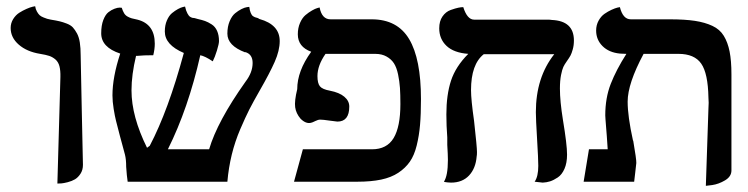

<svg xmlns="http://www.w3.org/2000/svg" viewBox="-20 -583 2399 616"><path d="M164.1 5.9 173.8 -335.9Q174.3 -356.9 170.7 -370.6Q167 -384.3 158 -392.1Q148.9 -399.9 138.2 -403.6Q127.4 -407.2 108.9 -410.2Q66.4 -417 40.3 -439.7Q14.2 -462.4 14.2 -493.2Q14.2 -508.8 22.2 -521.7Q30.3 -534.7 41.7 -542Q53.2 -549.3 64.9 -554.4Q76.7 -559.6 85 -561.5L92.8 -563Q94.2 -553.2 98.6 -545.7Q103 -538.1 107.2 -534.2Q111.3 -530.3 119.9 -526.9Q128.4 -523.4 131.3 -522.7Q134.3 -522 143.1 -520Q161.1 -517.1 171.4 -514.6Q181.6 -512.2 194.3 -507.3Q207 -502.4 213.9 -494.9Q220.7 -487.3 227.1 -475.6Q233.4 -463.9 236.1 -446.5Q238.8 -429.2 238.8 -405.8Q239.7 -354.5 242.4 -227.3Q245.1 -100.1 246.1 -54.2Q246.1 -37.6 238.3 -25.6Q230.5 -13.7 220.7 -7.8Q210.9 -2 197.5 1.5Q184.1 4.9 177 5.4Q169.9 5.9 164.1 5.9Z M877.4 -451.2Q877.4 -420.9 861.3 -384.5Q845.2 -348.1 813.5 -293Q792.5 -256.3 780 -231.9Q767.6 -207.5 750.7 -168.2Q733.9 -128.9 723.6 -86.9Q713.4 -44.9 709.5 0H389.6Q386.7 -18.6 384.8 -47.9Q384.8 -71.8 380.9 -86.9Q379.4 -93.3 373.5 -114.5Q367.7 -135.7 364.7 -147Q355.5 -182.1 352.1 -195.8Q348.6 -209.5 344.7 -233.4Q340.8 -257.3 340.8 -276.9Q340.8 -335.4 365.7 -411.1Q304.7 -431.2 304.7 -476.1Q304.7 -501.5 311.5 -519Q318.4 -536.6 327.9 -543.9Q337.4 -551.3 347.2 -554.9Q356.9 -558.6 363.8 -558.6L370.6 -558.1Q374 -547.4 378.2 -540.5Q382.3 -533.7 389.4 -529.8Q396.5 -525.9 402.6 -524.2Q408.7 -522.5 420.9 -520Q476.6 -505.9 476.6 -442.9Q476.6 -425.3 471.7 -405.8Q440.4 -405.8 420.9 -403.8H416.5Q401.9 -343.3 401.9 -293Q401.9 -209.5 451.7 -108.9L460.4 -115.2Q520 -228.5 569.8 -413.1Q508.8 -439 508.8 -481.9Q508.8 -502 515.4 -517.3Q522 -532.7 531.7 -540.8Q541.5 -548.8 551 -554Q560.5 -559.1 566.9 -560.5L573.7 -562Q576.7 -548.3 581.3 -540Q585.9 -531.7 588.9 -529.8Q591.8 -527.8 596.7 -525.9Q603 -525.9 614.7 -522Q628.4 -519 637.9 -515.6Q647.5 -512.2 658.9 -504.9Q670.4 -497.6 676.5 -483.9Q682.6 -470.2 682.6 -451.2Q682.6 -442.4 676 -420.9Q669.4 -399.4 662.6 -386.2Q637.7 -402.8 622.6 -405.8Q584 -234.9 518.6 -104H650.9Q677.2 -193.4 767.6 -320.8Q790.5 -350.6 790.5 -380.9Q790.5 -409.2 766.6 -416V-415Q709.5 -436.5 709.5 -475.1Q709.5 -497.6 716.8 -514.9Q724.1 -532.2 734.4 -540.5Q744.6 -548.8 754.9 -554Q765.1 -559.1 772.5 -560.1L779.8 -561Q781.2 -548.8 784.4 -541.7Q787.6 -534.7 790 -532.5Q792.5 -530.3 797.9 -527.8Q801.3 -526.9 805.4 -525.6Q809.6 -524.4 810.5 -523.9H808.6L812.5 -522Q877.4 -503.9 877.4 -451.2Z M1264.6 -249Q1264.6 -279.8 1263.2 -301Q1261.7 -322.3 1257.1 -344.5Q1252.4 -366.7 1243.9 -379.9Q1235.4 -393.1 1220.2 -401.6Q1205.1 -410.2 1183.6 -410.2H1024.4Q998.5 -373 998.5 -338.9Q998.5 -315.9 1006.3 -306.2Q1014.2 -296.4 1038.6 -292Q1068.8 -286.1 1084.7 -272.7Q1100.6 -259.3 1100.6 -241.2Q1100.6 -192.9 1062.5 -192.9Q1059.1 -192.9 1037.6 -196Q1016.1 -199.2 1007.3 -199.2Q1000.5 -199.2 991.5 -194.6Q982.4 -189.9 977.5 -189Q961.4 -185.1 944.3 -202.1Q929.7 -219.2 927 -239Q924.3 -258.8 933.6 -296.9Q933.6 -355 978.5 -417Q935.5 -432.6 935.5 -473.1Q935.5 -493.2 942.6 -509.5Q949.7 -525.9 960.2 -534.7Q970.7 -543.5 981 -549.3Q991.2 -555.2 998 -557.1L1005.4 -559.1Q1012.7 -521 1040.5 -521H1172.4Q1254.9 -521 1292.7 -457.5Q1330.6 -394 1330.6 -265.1Q1330.6 -216.3 1327.6 -182.1Q1324.7 -147.9 1316.9 -116.2Q1309.1 -84.5 1294.9 -64.2Q1280.8 -43.9 1258.1 -28.8Q1235.4 -13.7 1202.9 -6.8Q1170.4 0 1126.5 0H923.3L951.7 -104H1173.3Q1221.2 -104 1242.9 -140.1Q1264.6 -176.3 1264.6 -249Z M1776.4 -298.8Q1776.4 -258.3 1786.1 -198.2Q1799.3 -119.1 1799.3 -86.9Q1799.3 -60.1 1791 -41.3Q1782.7 -22.5 1769.5 -13.7Q1756.3 -4.9 1744.9 -1.2Q1733.4 2.4 1721.2 2.9L1695.3 0Q1707 -16.6 1707 -50.8Q1707 -72.8 1703.1 -137.2Q1699.2 -201.7 1699.2 -223.1Q1699.2 -334.5 1758.3 -409.2H1532.2Q1491.2 -377 1491.2 -293.9Q1491.2 -263.2 1501 -194.8Q1510.3 -111.3 1510.3 -95.2Q1510.3 -85 1509.3 -81.1Q1506.3 -43 1484.9 -20Q1463.4 2.9 1427.2 2.9Q1421.4 2.9 1415.8 2.2Q1410.2 1.5 1407.2 1L1404.3 0Q1417 -19.5 1417 -68.8V-71.8Q1417 -85.9 1415 -118.2V-142.1Q1412.1 -179.7 1412.1 -215.8Q1412.1 -278.8 1427 -324.2Q1441.9 -369.6 1482.4 -410.2Q1436 -413.6 1412.6 -435.8Q1389.2 -458 1389.2 -492.2Q1389.2 -515.1 1399.7 -530.3Q1410.2 -545.4 1426 -551Q1441.9 -556.6 1450.7 -558.3Q1459.5 -560.1 1466.3 -560.1Q1479 -520 1501 -520H1735.4Q1746.1 -520 1750 -519Q1821.3 -516.1 1821.3 -453.1Q1821.3 -437.5 1817.6 -424.6Q1814 -411.6 1810.3 -404.8Q1806.6 -397.9 1798.3 -386.2Q1791 -376 1787.4 -368.2Q1783.7 -360.4 1780 -342.3Q1776.4 -324.2 1776.4 -298.8Z M2244.6 13.2 2252.9 -234.9Q2254.4 -253.9 2252.9 -270Q2251.5 -347.7 2229.7 -378.9Q2208 -410.2 2156.7 -410.2H2044.9Q1993.7 -314.9 1993.7 -256.8Q1993.7 -210 2010.7 -132.8L2011.7 -130.9Q2022 -71.3 2021.5 -60.1Q2020.5 -50.3 2018.1 -29.8Q2015.6 -9.3 2014.6 0H1852.5L1869.6 -104H1929.7Q1928.7 -114.3 1926.8 -147Q1925.8 -158.7 1924.6 -174.6Q1923.3 -190.4 1922.6 -200.4Q1921.9 -210.4 1921.9 -212.9Q1921.9 -269 1939.5 -314Q1957 -358.9 1989.7 -410.2Q1986.3 -410.2 1979.2 -410.6Q1972.2 -411.1 1968.8 -411.1Q1933.6 -414.6 1913.1 -435.1Q1892.6 -455.6 1892.6 -484.9Q1892.6 -502.4 1900.4 -516.6Q1908.2 -530.8 1919.4 -538.6Q1930.7 -546.4 1941.9 -551.5Q1953.1 -556.6 1960.9 -558.6L1968.8 -560.1Q1978.5 -521 2003.9 -521H2128.9Q2177.2 -521 2209.5 -516.1Q2241.7 -511.2 2265.6 -500Q2289.6 -488.8 2302.2 -468Q2314.9 -447.3 2320.8 -417.7Q2326.7 -388.2 2326.7 -344.2V-36.1Q2326.7 -16.6 2306.2 -4.4Q2285.6 7.8 2265.1 10.7Z"/></svg>

Font: Common Serif SemiBold
Style: Regular
Weight: 600
Designer: Philipp H. Poll, Khaled Hosny
Foundry: Stefan Peev, Context Ltd.
Version: Version 1.026